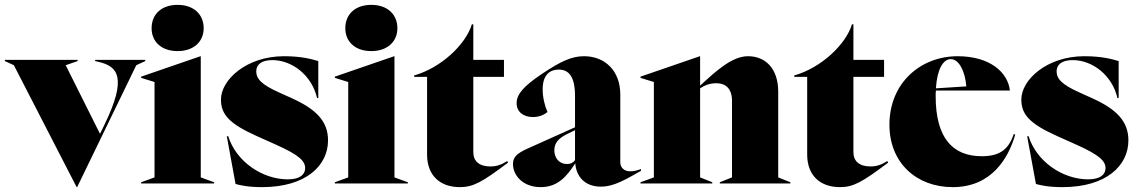

<svg xmlns="http://www.w3.org/2000/svg" viewBox="-50 -754 4672 789"><path d="M265 15H267L510 -486L547 -503V-508H341V-503L354 -500C434 -482 474 -436 379 -241L361 -204L220 -486L269 -503V-508H-30V-503L7 -486Z M530 0H830V-5L775 -25V-523H774L530 -439V-434L585 -417V-25L530 -5ZM573 -638C573 -583 613 -544 680 -544C746 -544 787 -583 787 -638C787 -695 746 -734 680 -734C613 -734 573 -695 573 -638Z M1027 15C1208 15 1298 -74 1298 -177C1298 -256 1249 -305 1150 -350L1097 -374C1023 -407 1003 -431 1003 -461C1003 -488 1024 -507 1069 -507C1152 -507 1232 -443 1253 -351H1258V-503C1231 -511 1189 -523 1117 -523C963 -523 858 -426 858 -345C858 -283 893 -245 1007 -194L1083 -160C1182 -116 1204 -91 1204 -63C1204 -38 1184 -17 1133 -17C1027 -17 920 -91 888 -194H882L918 2C936 7 968 15 1027 15Z M1326 0H1626V-5L1571 -25V-523H1570L1326 -439V-434L1381 -417V-25L1326 -5ZM1369 -638C1369 -583 1409 -544 1476 -544C1542 -544 1583 -583 1583 -638C1583 -695 1542 -734 1476 -734C1409 -734 1369 -695 1369 -638Z M1840 15C1895 15 1932 -6 2038 -86L2034 -92C2009 -76 1989 -70 1965 -70C1920 -70 1895 -91 1895 -129V-438H2021V-508H1895V-654H1889C1864 -571 1762 -475 1652 -444V-438H1705V-119C1705 -34 1757 15 1840 15Z M2172 15C2242 15 2279 -29 2314 -83C2318 -27 2355 13 2419 13C2475 13 2525 -19 2584 -52V-59C2568 -54 2557 -50 2540 -50C2514 -50 2499 -66 2499 -87V-366C2499 -463 2436 -523 2350 -523C2298 -523 2253 -501 2178 -451C2100 -399 2073 -366 2073 -330C2073 -295 2100 -273 2140 -273C2172 -273 2192 -287 2200 -294C2188 -320 2180 -355 2180 -387C2180 -450 2213 -468 2246 -468C2285 -468 2313 -443 2313 -359V-231L2117 -143C2073 -123 2058 -108 2058 -80C2058 -33 2099 15 2172 15ZM2228 -136C2228 -166 2244 -185 2280 -203L2313 -219V-96C2307 -87 2297 -80 2279 -80C2249 -80 2228 -104 2228 -136Z M2582 0H2877V-5L2827 -25V-391C2843 -402 2866 -412 2893 -412C2933 -412 2958 -389 2958 -340V-25L2908 -5V0H3198V-5L3148 -25V-377C3148 -474 3094 -523 3024 -523C2958 -523 2892 -462 2827 -402V-523H2826L2582 -439V-434L2637 -417V-25L2582 -5Z M3402 15C3457 15 3494 -6 3600 -86L3596 -92C3571 -76 3551 -70 3527 -70C3482 -70 3457 -91 3457 -129V-438H3583V-508H3457V-654H3451C3426 -571 3324 -475 3214 -444V-438H3267V-119C3267 -34 3319 15 3402 15Z M3865 15C4025 15 4094 -104 4122 -201L4116 -203C4097 -149 4068 -112 3985 -112C3867 -112 3795 -184 3795 -359C3795 -367 3795 -375 3796 -382H4100C4092 -456 4019 -523 3885 -523C3736 -523 3605 -416 3605 -241C3605 -86 3715 15 3865 15ZM3796 -391C3801 -470 3826 -511 3857 -511C3891 -511 3916 -461 3921 -399Z M4316 15C4497 15 4587 -74 4587 -177C4587 -256 4538 -305 4439 -350L4386 -374C4312 -407 4292 -431 4292 -461C4292 -488 4313 -507 4358 -507C4441 -507 4521 -443 4542 -351H4547V-503C4520 -511 4478 -523 4406 -523C4252 -523 4147 -426 4147 -345C4147 -283 4182 -245 4296 -194L4372 -160C4471 -116 4493 -91 4493 -63C4493 -38 4473 -17 4422 -17C4316 -17 4209 -91 4177 -194H4171L4207 2C4225 7 4257 15 4316 15Z"/></svg>

Font: Nyght Serif Dark
Style: Regular
Weight: 800
Designer: Maksym Kobuzan
Version: Version 0.410;Glyphs 3.1.2 (3151)